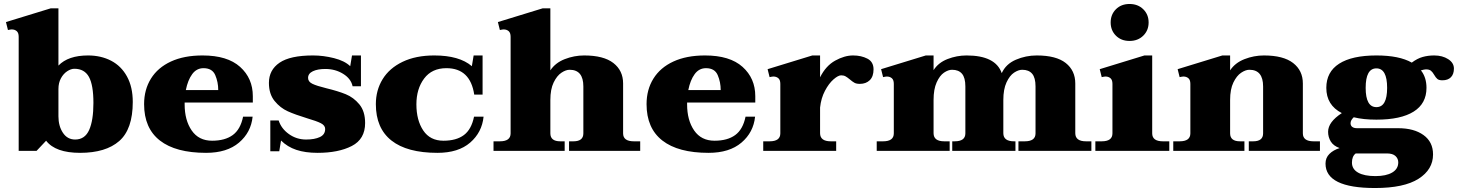

<svg xmlns="http://www.w3.org/2000/svg" viewBox="-20 -759 7335 966"><path d="M212 -51 164 0H74V-574Q74 -594 64 -602.5Q54 -611 39 -611Q34 -611 20 -608L10 -648L235 -717H274V-429Q323 -480 423 -480Q488 -480 539 -453.5Q590 -427 619 -374Q648 -321 648 -246Q648 -109 580 -49.5Q512 10 383 10Q259 10 212 -51ZM450 -241Q450 -331 427.5 -372Q405 -413 354 -413Q337 -413 318 -400.5Q299 -388 286.5 -365Q274 -342 274 -311V-174Q274 -125 296.5 -91Q319 -57 358 -57Q407 -57 428.5 -105Q450 -153 450 -241Z M909 -243V-234Q909 -154 944.5 -102.5Q980 -51 1047 -51Q1112 -51 1151 -79.5Q1190 -108 1203 -172H1251Q1243 -93 1182.5 -41.5Q1122 10 1017 10Q864 10 784.5 -52Q705 -114 705 -235Q705 -308 739.5 -363.5Q774 -419 840 -449.5Q906 -480 999 -480Q1124 -480 1188 -422.5Q1252 -365 1252 -275V-243ZM915 -306H1078Q1078 -346 1063 -381Q1048 -416 1004 -416Q969 -416 947 -386Q925 -356 915 -306Z M1394 -52 1385 2H1340V-153H1382Q1395 -112 1433.5 -84.5Q1472 -57 1520 -57Q1563 -57 1589.5 -69.5Q1616 -82 1616 -110Q1616 -128 1594.5 -139Q1573 -150 1525 -164Q1466 -182 1428 -199Q1390 -216 1361.5 -251Q1333 -286 1333 -342Q1333 -407 1386.5 -443.5Q1440 -480 1555 -480Q1607 -480 1660.5 -466.5Q1714 -453 1742 -426L1751 -480H1796V-325H1754Q1746 -363 1706.5 -387.5Q1667 -412 1617 -412Q1578 -412 1554 -400.5Q1530 -389 1530 -367Q1530 -348 1551.5 -337.5Q1573 -327 1622 -315Q1680 -301 1719.5 -285Q1759 -269 1788 -234Q1817 -199 1817 -140Q1817 -59 1750 -24.5Q1683 10 1578 10Q1516 10 1471 -5Q1426 -20 1394 -52Z M1871 -235Q1871 -305 1905 -360.5Q1939 -416 2005.5 -448Q2072 -480 2165 -480Q2291 -480 2354 -426L2363 -480H2408V-283H2366Q2346 -416 2226 -416Q2153 -416 2114 -364Q2075 -312 2075 -234Q2075 -154 2109.5 -102.5Q2144 -51 2211 -51Q2276 -51 2314 -79.5Q2352 -108 2365 -172H2413Q2405 -93 2345.5 -41.5Q2286 10 2181 10Q2028 10 1949.5 -52Q1871 -114 1871 -235Z M3201 -48V0H2843V-48H2865Q2915 -48 2915 -88V-324Q2915 -408 2846 -408Q2827 -408 2804.5 -393Q2782 -378 2765.5 -344Q2749 -310 2749 -256V-88Q2749 -48 2799 -48H2821V0H2463V-48H2495Q2549 -48 2549 -88V-574Q2549 -594 2539 -602.5Q2529 -611 2514 -611Q2509 -611 2495 -608L2485 -648L2710 -717H2749V-405Q2774 -443 2821.5 -461.5Q2869 -480 2919 -480Q3017 -480 3066 -442Q3115 -404 3115 -339V-88Q3115 -48 3169 -48Z M3437 -243V-234Q3437 -154 3472.5 -102.5Q3508 -51 3575 -51Q3640 -51 3679 -79.5Q3718 -108 3731 -172H3779Q3771 -93 3710.5 -41.5Q3650 10 3545 10Q3392 10 3312.5 -52Q3233 -114 3233 -235Q3233 -308 3267.5 -363.5Q3302 -419 3368 -449.5Q3434 -480 3527 -480Q3652 -480 3716 -422.5Q3780 -365 3780 -275V-243ZM3443 -306H3606Q3606 -346 3591 -381Q3576 -416 3532 -416Q3497 -416 3475 -386Q3453 -356 3443 -306Z M4375 -410Q4375 -374 4356 -355.5Q4337 -337 4306 -337Q4289 -337 4279 -342.5Q4269 -348 4255 -360Q4243 -370 4234 -375Q4225 -380 4212 -380Q4197 -380 4173.5 -359.5Q4150 -339 4130.5 -302Q4111 -265 4106 -218V-89Q4106 -48 4160 -48H4187V0H3820V-48H3852Q3906 -48 3906 -88V-337Q3906 -357 3896 -365.5Q3886 -374 3871 -374Q3866 -374 3852 -371L3842 -411L4067 -480H4106V-370Q4135 -428 4182 -454Q4229 -480 4272 -480Q4313 -480 4344 -464Q4375 -448 4375 -410Z M5471 -48V0H5104V-48H5136Q5190 -48 5190 -88V-324Q5190 -368 5173 -388Q5156 -408 5123 -408Q5104 -408 5082 -393.5Q5060 -379 5044 -344.5Q5028 -310 5028 -256V-89Q5028 -48 5082 -48H5089V0H4771V-48H4783Q4837 -48 4837 -88V-324Q4837 -368 4820 -388Q4803 -408 4770 -408Q4751 -408 4729.5 -393.5Q4708 -379 4692.5 -344.5Q4677 -310 4677 -256V-89Q4677 -48 4731 -48H4758V0H4391V-48H4423Q4477 -48 4477 -88V-337Q4477 -357 4467 -365.5Q4457 -374 4442 -374Q4437 -374 4423 -371L4413 -411L4638 -480H4677V-406Q4701 -444 4747.5 -462Q4794 -480 4843 -480Q4989 -480 5020 -391Q5041 -437 5091 -458.5Q5141 -480 5196 -480Q5294 -480 5342 -442Q5390 -404 5390 -339V-89Q5390 -48 5444 -48Z M5568 -646Q5568 -686 5594.5 -712.5Q5621 -739 5663 -739Q5705 -739 5732 -712.5Q5759 -686 5759 -646Q5759 -606 5732 -579.5Q5705 -553 5663 -553Q5621 -553 5594.5 -579.5Q5568 -606 5568 -646ZM5491 -48H5523Q5577 -48 5577 -88V-337Q5577 -357 5567 -365.5Q5557 -374 5542 -374Q5537 -374 5523 -371L5513 -411L5738 -480H5777V-88Q5777 -48 5831 -48H5863V0H5491Z M6621 -48V0H6263V-48H6285Q6335 -48 6335 -88V-324Q6335 -408 6266 -408Q6247 -408 6224.5 -393Q6202 -378 6185.5 -344Q6169 -310 6169 -256V-88Q6169 -48 6219 -48H6241V0H5883V-48H5915Q5969 -48 5969 -88V-337Q5969 -357 5959 -365.5Q5949 -374 5934 -374Q5929 -374 5915 -371L5905 -411L6130 -480H6169V-405Q6194 -443 6241.5 -461.5Q6289 -480 6339 -480Q6437 -480 6486 -442Q6535 -404 6535 -339V-88Q6535 -48 6589 -48Z M7295 -414Q7295 -386 7280 -370.5Q7265 -355 7237 -355Q7220 -355 7212 -361.5Q7204 -368 7196 -382Q7188 -396 7179.5 -403Q7171 -410 7154 -410Q7147 -410 7129 -405Q7157 -370 7157 -317Q7157 -238 7092.5 -197.5Q7028 -157 6905 -157Q6839 -157 6791 -169Q6775 -154 6775 -139Q6775 -127 6783.5 -120.5Q6792 -114 6808 -114H7015Q7094 -114 7142 -79.5Q7190 -45 7190 18Q7190 94 7117 140.5Q7044 187 6898 187Q6649 187 6649 64Q6649 35 6668.5 15.5Q6688 -4 6720 -14Q6689 -25 6675.5 -47Q6662 -69 6662 -96Q6662 -145 6731 -190Q6653 -230 6653 -317Q6653 -397 6717.5 -438.5Q6782 -480 6905 -480Q7020 -480 7083 -444Q7111 -465 7138 -472.5Q7165 -480 7196 -480Q7237 -480 7266 -461.5Q7295 -443 7295 -414ZM6959 -317Q6959 -415 6905 -415Q6851 -415 6851 -317Q6851 -220 6905 -220Q6959 -220 6959 -317ZM6782 59Q6782 92 6813 109.5Q6844 127 6900 127Q6954 127 6984.5 109Q7015 91 7015 58Q7015 39 7001 26Q6987 13 6958 13H6801Q6782 27 6782 59Z"/></svg>

Font: Taviraj Black
Style: Regular
Weight: 900
Designer: Katatrad Team
Foundry: CadsonDemak
Version: Version 1.001